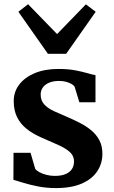

<svg xmlns="http://www.w3.org/2000/svg" viewBox="-20 -900 552 930"><path d="M251 11Q204.5 11 164.2 3Q124 -5 93.5 -14.5Q63 -24 45 -29L45.5 -160H128L150.5 -82.5Q156 -74 170.8 -66Q185.5 -58 205.2 -53Q225 -48 245 -48Q277.5 -48 298.2 -57Q319 -66 328.8 -81.8Q338.5 -97.5 338.5 -118Q338.5 -145 318.8 -163Q299 -181 264.5 -196.8Q230 -212.5 184.5 -232Q140.5 -251 109.8 -275.2Q79 -299.5 62.8 -332.5Q46.5 -365.5 46.5 -410Q46.5 -455.5 73.2 -490.5Q100 -525.5 148.5 -545.8Q197 -566 262.5 -566Q311 -566 345.5 -559.2Q380 -552.5 403.8 -545.5Q427.5 -538.5 442.5 -536V-404.5H364.5L341.5 -479.5Q337.5 -487 326.5 -493.2Q315.5 -499.5 300 -503.8Q284.5 -508 266 -508Q239 -508 218.8 -499.8Q198.5 -491.5 187.8 -476.8Q177 -462 177 -442Q177 -412.5 195 -393.5Q213 -374.5 242.2 -361.2Q271.5 -348 304.5 -334Q336 -320.5 366.8 -304.8Q397.5 -289 422 -268.8Q446.5 -248.5 461.2 -220.8Q476 -193 476 -155Q476 -108.5 451.2 -70.8Q426.5 -33 376.5 -11Q326.5 11 251 11ZM212 -639.5 69 -843 116 -879.5 256.5 -735 396 -879 443.5 -843 300.5 -639.5Z"/></svg>

Font: Merriweather 24pt
Style: Bold
Weight: 700
Designer: Eben Sorkin
Foundry: Eben Sorkin
Version: Version 2.100